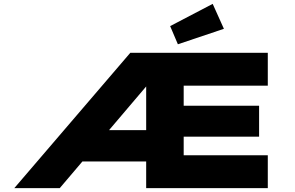

<svg xmlns="http://www.w3.org/2000/svg" viewBox="-20 -973 1525 993"><path d="M54 0 654 -700H1365V-530H930V-426H1320V-266H930V-170H1365V0H736V-138H391L519 -300H736V-572L765 -560L289 0ZM900 -744 860 -838 1080 -953 1138 -824Z"/></svg>

Font: Lexend Tera ExtraBold
Style: Regular
Weight: 800
Designer: Bonnie Shaver-Troup, Thomas Jockin
Foundry: Lexend
Version: Version 1.007